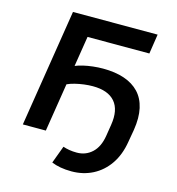

<svg xmlns="http://www.w3.org/2000/svg" viewBox="-127 -814 1025 1113"><g transform="rotate(15 385.5 -257.5)"><path d="M403 190Q367 190 336.5 184.5Q306 179 283 169L322 64Q339 70 360 73.5Q381 77 405 77Q458 77 496 42Q534 7 545 -61L556 -130Q571 -222 529.5 -270.5Q488 -319 396 -319Q371 -319 343.5 -315.5Q316 -312 290 -305.5Q264 -299 245 -290L199 0H61L173 -705H681L663 -587H292L263 -405Q281 -413 308.5 -419.5Q336 -426 367 -429.5Q398 -433 427 -433Q500 -433 554.5 -414.5Q609 -396 643.5 -359.5Q678 -323 690.5 -267Q703 -211 691 -136L678 -61Q665 19 626.5 75Q588 131 530.5 160.5Q473 190 403 190Z"/></g></svg>

Font: Nunito Sans 6pt
Style: Bold Italic
Weight: 700
Italic angle: -9°
Version: Version 3.101;gftools[0.9.27]